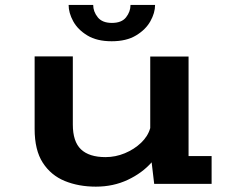

<svg xmlns="http://www.w3.org/2000/svg" viewBox="-20 -722 915 754"><path d="M356.5 11Q289 11 234.5 -11.2Q180 -33.5 148 -83Q116 -132.5 116 -215.5V-500.5H266V-233Q266 -166 298 -135.5Q330 -105 394.5 -105Q433.5 -105 470.2 -120.2Q507 -135.5 534 -161.2Q561 -187 570 -219V-500H720.5V-109H811V0H585.5L575.5 -84.5Q538.5 -42.5 481.8 -15.8Q425 11 356.5 11ZM418.5 -560Q360.5 -560 323 -582.8Q285.5 -605.5 267.5 -638.5Q249.5 -671.5 249.5 -702.5H346Q346 -676.5 363.8 -654.2Q381.5 -632 419.5 -632Q458 -632 475.2 -654.2Q492.5 -676.5 492.5 -702.5H589Q589 -671.5 570.5 -638.5Q552 -605.5 514.2 -582.8Q476.5 -560 418.5 -560Z"/></svg>

Font: Trispace SemiExpanded SemiBold
Style: Regular
Weight: 600
Width: 6
Designer: Tyler Finck
Foundry: Etcetera Type Company
Version: Version 1.210; ttfautohint (v1.8.3)